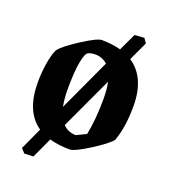

<svg xmlns="http://www.w3.org/2000/svg" viewBox="-118 -623 711 802"><g transform="rotate(20 237.0 -222.0)"><path d="M361.8 -431.2Q441.9 -378.4 441.9 -251Q441.9 -155.8 418 -92.8Q400.4 -70.3 336.9 -30.3Q273.4 9.8 253.9 9.8Q202.1 9.8 163.1 -2L121.1 88.9L81.1 90.8L64 71.8L108.9 -25.9Q32.2 -78.6 32.2 -208Q32.2 -253.4 39.3 -295.7Q46.4 -337.9 57.1 -358.9Q74.2 -382.8 138.9 -424.3Q203.6 -465.8 223.1 -465.8Q269 -465.8 308.1 -455.1L344.2 -532.2L387.2 -535.2L400.9 -515.1ZM159.2 -223.1Q159.2 -183.1 166 -147.9L272.9 -378.9Q250.5 -399.9 219.2 -399.9Q199.7 -399.9 188 -394Q174.8 -388.2 167 -342.5Q159.2 -296.9 159.2 -223.1ZM299.8 -76.2Q314 -147.9 314 -236.8Q314 -280.3 307.1 -311L199.2 -79.1Q221.7 -55.2 256.8 -55.2Z"/></g></svg>

Font: Grenze SemiBold
Style: Regular
Weight: 600
Designer: Renata Polastri
Foundry: Omnibus-Type
Version: Version 1.002;PS 001.002;hotconv 1.0.88;makeotf.lib2.5.64775